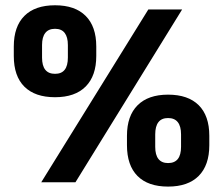

<svg xmlns="http://www.w3.org/2000/svg" viewBox="-20 -674 826 710"><path d="M259 0H132.5L528.5 -639H653.5ZM601.5 16Q527.5 16 488.5 -23.2Q449.5 -62.5 449.5 -137V-172Q449.5 -245.5 488.8 -284.8Q528 -324 601.5 -324Q675.5 -324 714.8 -285Q754 -246 754 -172V-137Q754 -63 714.8 -23.5Q675.5 16 601.5 16ZM601.5 -71Q625.5 -71 637.5 -86Q649.5 -101 649.5 -131V-177Q649.5 -207 637.5 -222.2Q625.5 -237.5 601.5 -237.5Q577.5 -237.5 565.8 -222.2Q554 -207 554 -177V-131Q554 -101 566 -86Q578 -71 601.5 -71ZM183.5 -314.5Q109.5 -314.5 70.2 -353.5Q31 -392.5 31 -467V-502Q31 -576 70.2 -615.2Q109.5 -654.5 183.5 -654.5Q257.5 -654.5 296.8 -615.2Q336 -576 336 -502V-467Q336 -393.5 296.8 -354Q257.5 -314.5 183.5 -314.5ZM183.5 -401Q207.5 -401 219.2 -416Q231 -431 231 -461V-507.5Q231 -537 219.2 -552.2Q207.5 -567.5 183.5 -567.5Q159.5 -567.5 147.5 -552.2Q135.5 -537 135.5 -507.5V-461Q135.5 -431 147.5 -416Q159.5 -401 183.5 -401Z"/></svg>

Font: Anek Kannada
Style: Bold
Weight: 700
Version: Version 1.003